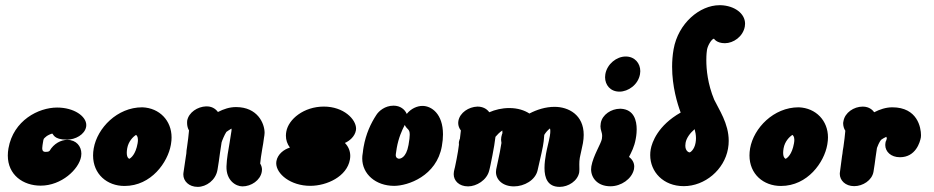

<svg xmlns="http://www.w3.org/2000/svg" viewBox="-20 -709 3577 735"><path d="M135.8 1.7C215.7 1.7 282 -61.1 290.5 -109.5C291.2 -113.3 291.5 -117 291.5 -120.7C291.5 -149.2 271.8 -173.6 237.7 -173.6C213.5 -173.6 186 -159.4 169.8 -131.6C168.9 -130.8 166 -127.8 158.3 -127.8C156.9 -127.8 155.3 -127.7 153.7 -127.7C148 -127.7 141.7 -129.2 141.7 -142.1C141.7 -145.2 142 -148.8 142.8 -153.3C143.1 -155.8 143.5 -158.3 144.2 -162C147.5 -181 145.2 -176.1 159.6 -188.6C160.7 -189.6 172 -195.7 179.6 -197.6C184.7 -197.3 183.5 -174.4 236.1 -174.4C268.4 -174.4 304.5 -193.7 309.8 -223.9C310.2 -226 310.3 -228.1 310.3 -230.2C310.3 -264 263.4 -297.3 198.6 -297.3C127.6 -297.3 31.3 -248.4 12.4 -141.3C10.7 -131.6 9.9 -122.4 9.9 -113.6C9.9 -39.4 68.3 1.7 135.8 1.7Z M634 -154.2C634.2 -155.5 634.1 -154.5 634.8 -159.3C636.2 -167.4 636.8 -175.4 636.8 -183.1C636.8 -247 591 -295.4 525.5 -298.2L524.9 -298.2H524.3C428.9 -298.2 352.5 -219 338.8 -141.2C337.1 -131.7 336.3 -122.6 336.3 -113.9C336.3 -42.5 389.8 2.9 456.6 2.9C559.6 2.9 622.4 -88.5 634 -154.2ZM506.7 -160C499.2 -117.3 481.1 -104.1 474.9 -101C473 -101.9 465.3 -105.4 465.3 -124.1C465.3 -128.9 465.8 -134.5 467 -141.4C471.6 -167.3 488.8 -185.1 500.8 -192.6C503.1 -190.6 508 -186.7 508 -173.5C508 -169.8 507.7 -165.3 506.7 -160Z M682.3 -47.6 682.2 -46.7 682.1 -46.2C681.9 -44.4 681.8 -42.6 681.8 -40.8C681.8 -16.1 702.8 6.4 736.9 6.4C769.9 6.4 805.5 -19.3 812.3 -57.7L813 -61.4C816.3 -80.1 819 -100.2 822.3 -124.6C824.4 -136.5 825.6 -148.2 828.3 -164C830 -170.2 839.6 -193.8 846.6 -204C849.5 -206.1 856.5 -211.1 865.8 -216.7L866.4 -214.3C866.4 -214 866.5 -210.6 866.2 -208.6C864.5 -198.9 861.7 -177.8 858.9 -162.3C854.1 -134.7 848 -102.2 847 -72.3C845.4 -18.1 882.8 4.5 908.1 4.5C941.9 4.5 976.4 -18.8 982.1 -51.3C982.6 -54 982.9 -56.8 982.9 -59.7C982.9 -66.9 981 -74.6 976 -83.1C977.1 -95.6 980.1 -117.3 984 -139.5C986 -150.6 989.2 -167.9 990.7 -182.4L992 -190.2C992.6 -193.3 992.9 -196.7 992.9 -200.4C992.9 -236.3 966.3 -299.1 883.5 -299.1C859 -299.1 836.8 -291.8 814.3 -280.3C809.6 -286.4 797 -301.8 771.3 -301.8H768.9C736.7 -300.6 702.3 -279.2 696.5 -246.7C696.3 -245.4 696.7 -242.2 696.2 -239.5L696.2 -237.8C696.3 -227.8 698.7 -217.4 703.6 -209.6C702.4 -192.1 698.9 -167.3 695.8 -144.7C691.9 -121.8 695.6 -132.8 691.3 -108.6C688.7 -89.2 685.4 -70.9 682.3 -47.6Z M1342.5 -210C1342.9 -212.1 1343.1 -214.3 1343.1 -216.5C1343.1 -252.4 1295.6 -301 1219.7 -301C1143.2 -301 1084.4 -252.9 1076 -205.2C1075 -199.8 1074.5 -194.5 1074.5 -189.3C1074.5 -173.1 1079.4 -158.2 1089.8 -144C1066.9 -137.2 1042.8 -118.7 1038.1 -92.1C1037.6 -89.6 1037.4 -87 1037.4 -84.4C1037.4 -43.1 1092.5 2.4 1167.8 2.4C1231.2 2.4 1308.1 -33.2 1319.5 -98.1C1320.4 -102.9 1320.8 -107.6 1320.8 -112.2C1320.8 -131.3 1313.5 -148.3 1300.3 -161.8C1317.6 -169.2 1338.3 -186.3 1342.5 -210Z M1486.6 -304.5C1453.7 -304.5 1430.3 -284 1420.9 -269.3C1399.3 -236.4 1380.8 -196.7 1371.9 -146.4C1370.8 -140 1369.8 -134.1 1368.8 -123.8L1368.4 -121.5C1367.2 -115 1366.7 -108.7 1366.7 -102.5C1366.7 -42.5 1418.5 2.5 1488.9 2.5C1541.1 2.5 1651.4 -35 1671.5 -149.5C1674.5 -166.1 1675.8 -181.1 1675.8 -194.7C1675.8 -273.3 1631.7 -303.6 1597.4 -303.6C1576.9 -303.6 1553.4 -293.4 1537.1 -272.9C1529.8 -290 1512.5 -304.5 1486.6 -304.5ZM1543.9 -154.3C1534.8 -102.7 1511 -101.7 1507.7 -101.3C1502.2 -101.6 1495 -105.2 1495 -115.4C1495 -116.8 1495.1 -118.3 1495.4 -120C1496.6 -126.6 1497.1 -132.3 1498.8 -142.4C1505.7 -181.5 1518.8 -210.3 1529.4 -230.7C1538.6 -211.8 1548.5 -216.4 1548.5 -193.5C1548.5 -185.1 1547.2 -172.9 1543.9 -154.3Z M1899.4 -185.9 1898.9 -183.2C1897.8 -177.2 1897.8 -171.1 1899.6 -161.8L1893.4 -126.4C1888.7 -105.5 1885.1 -85 1879.6 -61L1879.4 -59.5C1878.8 -56.5 1878.6 -53.5 1878.6 -50.6C1878.6 -21.1 1904.3 4.5 1947.6 4.5C1986.8 4.5 2029.3 -19.3 2037.9 -56.7L2053 -123.1C2054.6 -130.2 2056.5 -138.7 2058.4 -149.4C2060.6 -162.2 2062.5 -174.4 2063.5 -192.6C2067.7 -199.6 2074.8 -209.3 2085.4 -217.4C2086.4 -213.6 2088 -206.1 2084.9 -188.6C2080.4 -163.2 2074.3 -143.8 2070 -119.4C2067.2 -103.5 2064.4 -84.4 2064.4 -65.9C2064.4 -28.4 2076 6.4 2122.5 6.4C2155.6 6.4 2191.5 -16.3 2197.3 -49.5C2197.8 -52.6 2198 -56.4 2198 -60.7C2198 -66.3 2197.7 -72.9 2197.7 -79.8C2197.7 -87.9 2198.1 -96.5 2199.6 -105C2199.8 -106.4 2200.1 -108.2 2201 -111.7L2201.1 -112.3L2201.2 -112.8C2203.2 -124.5 2207.7 -139.6 2211.6 -161.3C2213.5 -172.5 2214.5 -182.9 2214.5 -192.6C2214.5 -269.5 2156.3 -300 2102.9 -300C2068.7 -300 2035.4 -289.4 2006.6 -274.4C1988 -286.6 1962.1 -295.4 1929.6 -295.4C1901.6 -295.4 1875.1 -289 1853.2 -279.3L1850 -283C1841.8 -292.9 1827.2 -300.9 1808.5 -300.9H1807C1774.8 -299.7 1740.4 -278.3 1734.7 -245.8C1734.2 -243.3 1734 -240.8 1734 -238.3C1734 -227.5 1738.1 -217.3 1744.3 -209.6L1740.5 -177.2C1740.3 -176.8 1738.5 -175.1 1737.1 -166.9C1736.6 -164.1 1736.2 -161.4 1736.9 -155.3C1735.8 -148.2 1734.7 -137.8 1733.2 -129.4C1729.7 -109.4 1726.6 -91.4 1721.6 -68.9C1721 -65.2 1719.8 -63.8 1718 -53.7L1717.5 -50.5C1717 -47.8 1716.8 -45 1716.8 -42.3C1716.8 -17.2 1737.2 4.5 1771.9 4.5C1803.4 4.5 1844.2 -18.9 1853 -57.2C1853.9 -62.1 1855.1 -63.7 1857.5 -76.5C1862.6 -99.7 1867.5 -126.6 1872 -152.3C1873.8 -162.6 1874.8 -172.5 1876.7 -185.2C1882.8 -192.7 1892.3 -202.5 1902.9 -209.5C1902.9 -208.5 1903.2 -206 1903.4 -199.1C1903.1 -198.3 1900.9 -194.5 1899.4 -185.9Z M2375.2 -492.7C2340.5 -492.7 2304.2 -464.3 2297.3 -425C2296.6 -421.1 2296.3 -417.2 2296.3 -413.4C2296.3 -383.8 2316.4 -358.2 2351.4 -358.2C2384.8 -358.2 2422.9 -384.5 2430 -425C2430.7 -428.9 2431.1 -432.7 2431.1 -436.6C2431.1 -466.4 2410.4 -492.7 2375.2 -492.7ZM2243.8 -72.5C2243.1 -68.7 2242.8 -64.8 2242.8 -60.9C2242.8 -27.7 2267.7 4.1 2316.9 4.1C2357.9 4.1 2397.7 -23.8 2406.4 -59.2L2406.6 -59.9L2407.2 -63.6C2407.7 -66.2 2407.9 -68.8 2407.9 -71.4C2407.9 -85.1 2401.4 -98.2 2387.9 -108.3C2397.2 -126.3 2408.3 -147.1 2413.6 -176.8C2413.8 -178.3 2417.3 -194.3 2417.3 -213.9C2417.3 -246.8 2407.6 -289.8 2357 -292.7L2356.2 -292.7H2353.5C2320.6 -292.7 2285.6 -270.7 2279.8 -237.9C2279 -233.2 2278.6 -229.2 2278.6 -225.7C2278.6 -210.1 2285.1 -203.5 2285.1 -188.4C2285.1 -185.1 2284.8 -181.5 2284.1 -177.2C2280.8 -158.8 2251 -113.3 2243.8 -72.5Z M2585.7 -278.1C2498.5 -228.8 2475.8 -164.2 2471 -137.3C2469.7 -129.9 2469.1 -122.5 2469.1 -115.3C2469.1 -51.4 2518.9 3.6 2597.6 3.6C2678.3 3.6 2752.7 -59.1 2766.9 -139.7C2768.8 -150.1 2769.6 -160.2 2769.6 -170C2769.6 -236.6 2731.7 -290.3 2714 -327.5C2689.1 -387.5 2683.9 -442.9 2683.9 -478.7C2683.9 -500.2 2685.8 -514.6 2686.5 -518.6C2689.5 -536.1 2704.9 -560.7 2713.3 -560.9C2713.3 -560.9 2722.8 -543.6 2755 -543.6C2787.3 -543.6 2824.4 -568.6 2831.3 -607.7C2831.9 -611.3 2832.2 -614.8 2832.2 -618.2C2832.2 -657.7 2791.5 -687.2 2739.2 -689.1H2734.3C2659 -689.1 2576.2 -620.1 2558.6 -520.5C2554.6 -497.6 2552.9 -475 2552.9 -453.3C2552.9 -377.7 2573.1 -311.7 2585.7 -278.1ZM2604.5 -162.3C2607.8 -180.7 2621.4 -199.4 2639.1 -214.5C2642 -203.8 2644.3 -192.4 2644.3 -179.9C2644.3 -174.2 2643.8 -168.4 2642.7 -162.3C2637.9 -134.7 2621.7 -125.5 2620.3 -125.5C2616.7 -125.5 2603.5 -130.6 2603.5 -151.5C2603.5 -154.7 2603.8 -158.3 2604.5 -162.3Z M3146.7 -154.2C3146.9 -155.5 3146.8 -154.5 3147.5 -159.3C3148.9 -167.4 3149.6 -175.4 3149.6 -183.1C3149.6 -247 3103.8 -295.4 3038.2 -298.2L3037.6 -298.2H3037C2941.7 -298.2 2865.3 -219 2851.5 -141.2C2849.9 -131.7 2849.1 -122.6 2849.1 -113.9C2849.1 -42.5 2902.5 2.9 2969.4 2.9C3072.4 2.9 3135.1 -88.5 3146.7 -154.2ZM3019.4 -160C3011.9 -117.3 2993.8 -104.1 2987.6 -101C2985.8 -101.9 2978 -105.4 2978 -124.1C2978 -128.9 2978.5 -134.5 2979.7 -141.4C2984.3 -167.3 3001.5 -185.1 3013.5 -192.6C3015.8 -190.6 3020.8 -186.7 3020.8 -173.5C3020.8 -169.8 3020.4 -165.3 3019.4 -160Z M3195.4 -50.2 3195.2 -49.4 3195.2 -48.9C3194.9 -47.1 3194.8 -45.3 3194.8 -43.5C3194.8 -18.8 3215.8 3.6 3250 3.6C3282.9 3.6 3317.9 -18.4 3323.8 -51.3L3324.3 -54.5C3327.1 -70.6 3329.4 -87.8 3332.1 -108.7C3333.8 -118.9 3334.8 -128.9 3337.1 -142.6C3338.7 -148.2 3346.4 -165.8 3352.6 -173.5C3356.6 -176.3 3364.6 -181.8 3372.9 -185.3C3373 -185 3373.7 -183.6 3374.8 -180.1C3374.7 -179.2 3374.9 -177.4 3372.6 -171.4C3372.6 -171.4 3372.7 -171.5 3371.7 -169C3371.3 -167.9 3371.3 -171.6 3369.6 -162.1C3369.2 -159.4 3368.9 -156.7 3368.9 -154C3368.9 -128.4 3390.7 -107.1 3425 -107.1C3485.6 -107.1 3501.9 -164.6 3505.2 -183.1C3505.5 -184.8 3505.7 -187.7 3505.7 -191.5C3505.7 -219.9 3492.6 -298.2 3395.9 -298.2C3371.3 -298.2 3347.7 -290.2 3326.5 -279.3C3321.8 -286 3308.8 -300.9 3282.8 -300.9C3248.2 -300.9 3214.5 -277.5 3209 -245.9L3207.7 -238.7L3207.7 -237C3207.8 -226.9 3210.6 -216.5 3216 -208.5C3214.8 -191.3 3211.7 -168.4 3208.8 -147.1C3206.7 -134.8 3205.4 -127.8 3205.3 -123.6C3205.3 -122.8 3205.3 -123.6 3205.3 -122.8C3205.1 -121.4 3205.3 -122.2 3203.4 -111.1Z"/></svg>

Font: TudorRose
Style: BoldOblique
Weight: 500
Version: Version 001.000